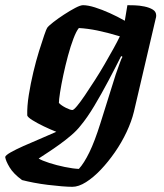

<svg xmlns="http://www.w3.org/2000/svg" viewBox="-86 -520 632 740"><path d="M193 200Q177 200 152 198Q127 196 98.5 192.5Q70 189 44 184Q18 179 -1 174Q-34 150 -49 125Q-64 100 -66 85Q-64 78 -44.5 67Q-25 56 4 43Q33 30 66.5 16Q100 2 131 -12Q108 -21 83 -33Q58 -45 39.5 -56.5Q21 -68 19 -75Q18 -110 25 -154Q32 -198 42.5 -242Q53 -286 64.5 -323Q76 -360 84.5 -384.5Q93 -409 96 -413Q102 -421 120 -435Q138 -449 161 -464Q184 -479 204 -489.5Q224 -500 234 -500Q253 -500 280 -491.5Q307 -483 337 -469.5Q367 -456 395 -440L405 -500Q415 -500 433 -499.5Q451 -499 470.5 -495Q490 -491 503 -483Q516 -475 516 -460Q516 -457 515.5 -454Q515 -451 514 -448L430 -89Q421 -52 402 -11.5Q383 29 357 66.5Q331 104 302.5 134Q274 164 245.5 182Q217 200 193 200ZM218 131Q238 109 258.5 67Q279 25 301 -45L360 -233Q369 -258 375.5 -276.5Q382 -295 386 -301L381 -304Q359 -260 332 -209Q305 -158 277.5 -112Q250 -66 224 -35Q210 -17 189 1Q168 19 144.5 36Q121 53 99.5 67Q78 81 63 91Q76 99 104 108Q132 117 163.5 123.5Q195 130 218 131ZM193 -96Q198 -96 211 -111.5Q224 -127 241.5 -153Q259 -179 279 -210Q299 -241 317.5 -273Q336 -305 351.5 -333Q367 -361 376 -380Q326 -395 289 -402.5Q252 -410 218 -412Q208 -400 197 -371Q186 -342 176 -305Q166 -268 158 -230.5Q150 -193 145.5 -164Q141 -135 141 -123Q151 -113 168 -104.5Q185 -96 193 -96Z"/></svg>

Font: Texturina Medium 12pt ExtraBold
Style: Italic
Weight: 800
Italic angle: -11°
Version: Version 1.002